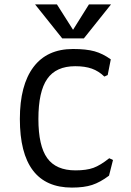

<svg xmlns="http://www.w3.org/2000/svg" viewBox="-20 -834 592 870"><path d="M70 -295Q70 -448 131.5 -530Q193 -612 311 -612Q371 -612 408.5 -601.5Q446 -591 482 -565L468 -494L453 -487Q427 -512 396 -523Q365 -534 321 -534Q234 -534 194 -476.5Q154 -419 154 -295Q154 -173 194 -117.5Q234 -62 322 -62Q372 -62 403.5 -73.5Q435 -85 475 -117L492 -109L474 -38Q434 -8 397.5 4Q361 16 306 16Q188 16 129 -62Q70 -140 70 -295ZM483 -814 360 -660H262L139 -814H238L311 -699L383 -814Z"/></svg>

Font: Farro Light
Style: Regular
Weight: 300
Designer: Aceler Chua
Foundry: Grayscale Limited
Version: Version 1.101